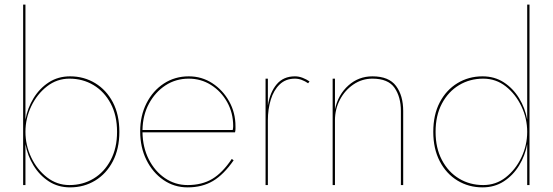

<svg xmlns="http://www.w3.org/2000/svg" viewBox="-20 -800 2389 830"><path d="M496 -230Q496 -157 468 -103Q440 -49 391.5 -19.5Q343 10 283 10Q231 10 191 -16Q151 -42 125 -84.5Q99 -127 90 -177V0H80V-780H90V-283Q99 -333 125 -375.5Q151 -418 191 -444Q231 -470 283 -470Q343 -470 391.5 -440.5Q440 -411 468 -357.5Q496 -304 496 -230ZM486 -230Q486 -301 458.5 -352.5Q431 -404 384.5 -432Q338 -460 280 -460Q226 -460 183 -426.5Q140 -393 115 -340.5Q90 -288 90 -230Q90 -172 115 -119.5Q140 -67 183 -33.5Q226 0 280 0Q338 0 384.5 -28Q431 -56 458.5 -108Q486 -160 486 -230Z M791 10Q733 10 686.5 -22Q640 -54 613 -108.5Q586 -163 586 -232Q586 -300 613.5 -354Q641 -408 688.5 -439Q736 -470 796 -470Q852 -470 897.5 -440.5Q943 -411 970.5 -362Q998 -313 998 -254Q998 -250 998 -243Q998 -236 996 -228H596Q597 -163 623 -111.5Q649 -60 693 -30Q737 0 791 0Q853 0 897.5 -26.5Q942 -53 982 -113L990 -107Q947 -45 900.5 -17.5Q854 10 791 10ZM796 -460Q740 -460 695.5 -431Q651 -402 624 -352Q597 -302 596 -238H986Q988 -246 988 -255Q988 -312 962 -358.5Q936 -405 892.5 -432.5Q849 -460 796 -460Z M1138 -460V-344Q1147 -401 1176 -435.5Q1205 -470 1255 -470Q1272 -470 1288.5 -463.5Q1305 -457 1318 -448L1312 -440Q1299 -449 1284.5 -454.5Q1270 -460 1255 -460Q1215 -460 1189 -435Q1163 -410 1150.5 -369Q1138 -328 1138 -280V0H1128V-460Z M1713 -320Q1713 -381 1685.5 -420.5Q1658 -460 1590 -460Q1545 -460 1508 -435Q1471 -410 1449.5 -369Q1428 -328 1428 -280V0H1418V-460H1428V-328Q1442 -391 1486 -430.5Q1530 -470 1590 -470Q1661 -470 1692 -428.5Q1723 -387 1723 -320V0H1713Z M1853 -230Q1853 -304 1881 -357.5Q1909 -411 1957.5 -440.5Q2006 -470 2066 -470Q2118 -470 2158 -444Q2198 -418 2224 -375.5Q2250 -333 2259 -283V-780H2269V0H2259V-177Q2250 -127 2224 -84.5Q2198 -42 2158 -16Q2118 10 2066 10Q2006 10 1957.5 -19.5Q1909 -49 1881 -103Q1853 -157 1853 -230ZM1863 -230Q1863 -160 1890.5 -108Q1918 -56 1964.5 -28Q2011 0 2069 0Q2124 0 2166.5 -33.5Q2209 -67 2234 -119.5Q2259 -172 2259 -230Q2259 -288 2234 -340.5Q2209 -393 2166.5 -426.5Q2124 -460 2069 -460Q2011 -460 1964.5 -432Q1918 -404 1890.5 -352.5Q1863 -301 1863 -230Z"/></svg>

Font: Jost* Hairline
Style: Regular
Weight: 100
Version: Version 3.7